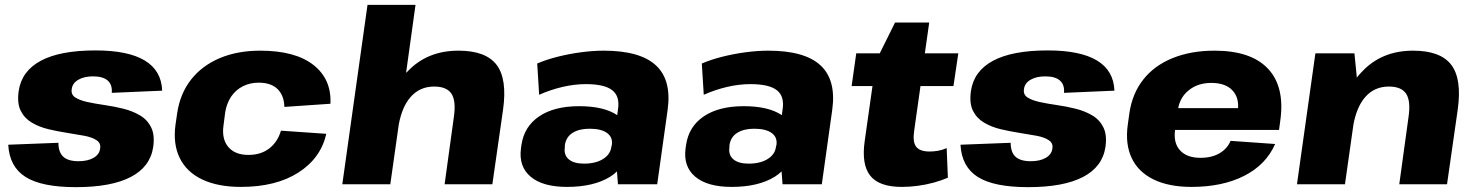

<svg xmlns="http://www.w3.org/2000/svg" viewBox="-20 -760 6083 792"><path d="M293 12Q152 12 85.5 -30Q19 -72 14 -163L221 -171Q221 -132 241 -113.5Q261 -95 304 -95Q342 -95 366 -109Q390 -123 393 -147Q397 -169 378.5 -181.5Q360 -194 327.5 -200Q295 -206 256.5 -212Q218 -218 180 -227Q142 -236 111.5 -254Q81 -272 65.5 -303Q50 -334 57 -384Q69 -467 148.5 -509.5Q228 -552 374 -552Q508 -552 577 -510.5Q646 -469 649 -386L441 -377Q444 -410 424.5 -427.5Q405 -445 364 -445Q327 -445 303 -431Q279 -417 276 -393Q272 -370 290.5 -358Q309 -346 341.5 -339Q374 -332 412.5 -326.5Q451 -321 489 -311.5Q527 -302 557.5 -284Q588 -266 603.5 -234.5Q619 -203 612 -154Q600 -72 519.5 -30Q439 12 293 12Z M974 11Q879 11 814.5 -19.5Q750 -50 721.5 -108Q693 -166 704 -246L711 -294Q723 -374 768 -431.5Q813 -489 886 -520Q959 -551 1053 -551Q1198 -551 1273 -492Q1348 -433 1343 -332L1153 -319Q1152 -366 1125 -392.5Q1098 -419 1047 -419Q1011 -419 981.5 -404Q952 -389 933.5 -361.5Q915 -334 909 -297L902 -243Q894 -187 921.5 -154Q949 -121 1005 -121Q1056 -121 1090.5 -147.5Q1125 -174 1139 -221L1326 -208Q1303 -107 1210.5 -48Q1118 11 974 11Z M1852 -276Q1862 -343 1842.5 -373Q1823 -403 1771 -403Q1711 -403 1673 -359Q1639 -320 1625 -247L1590 0H1392L1496 -740H1694L1655 -459Q1657 -462 1660 -464Q1741 -551 1871 -551Q1984 -551 2028.5 -492.5Q2073 -434 2055 -307L2011 0H1814Z M2319 11Q2219 11 2169 -31Q2119 -73 2129 -148L2131 -162Q2142 -238 2204 -280Q2266 -322 2369 -322Q2471 -322 2526 -285L2529 -307Q2538 -362 2506 -387.5Q2474 -413 2397 -413Q2350 -413 2300.5 -401.5Q2251 -390 2204 -369L2196 -498Q2233 -514 2280.5 -526Q2328 -538 2377.5 -544.5Q2427 -551 2470 -551Q2620 -551 2685.5 -490.5Q2751 -430 2734 -307L2691 0H2529L2525 -53Q2513 -41 2497 -31Q2429 11 2319 11ZM2389 -85Q2437 -85 2467.5 -104Q2498 -123 2502 -155L2504 -163Q2508 -194 2484 -211.5Q2460 -229 2412 -229Q2369 -229 2342 -212Q2315 -195 2310 -161V-153Q2305 -121 2326 -103Q2347 -85 2389 -85Z M2998 11Q2898 11 2848 -31Q2798 -73 2808 -148L2810 -162Q2821 -238 2883 -280Q2945 -322 3048 -322Q3150 -322 3205 -285L3208 -307Q3217 -362 3185 -387.5Q3153 -413 3076 -413Q3029 -413 2979.5 -401.5Q2930 -390 2883 -369L2875 -498Q2912 -514 2959.5 -526Q3007 -538 3056.5 -544.5Q3106 -551 3149 -551Q3299 -551 3364.5 -490.5Q3430 -430 3413 -307L3370 0H3208L3204 -53Q3192 -41 3176 -31Q3108 11 2998 11ZM3068 -85Q3116 -85 3146.5 -104Q3177 -123 3181 -155L3183 -163Q3187 -194 3163 -211.5Q3139 -229 3091 -229Q3048 -229 3021 -212Q2994 -195 2989 -161V-153Q2984 -121 3005 -103Q3026 -85 3068 -85Z M3700 11Q3606 11 3569.5 -35.5Q3533 -82 3547 -179L3579 -405H3493L3512 -540H3609L3672 -667H3813L3795 -540H3933L3913 -405H3777L3751 -221Q3744 -175 3759 -155Q3774 -135 3815 -135Q3831 -135 3849 -138Q3867 -141 3885 -149L3890 -27Q3865 -16 3832.5 -7Q3800 2 3766 6.5Q3732 11 3700 11Z M4221 12Q4080 12 4013.5 -30Q3947 -72 3942 -163L4149 -171Q4149 -132 4169 -113.5Q4189 -95 4232 -95Q4270 -95 4294 -109Q4318 -123 4321 -147Q4325 -169 4306.5 -181.5Q4288 -194 4255.5 -200Q4223 -206 4184.5 -212Q4146 -218 4108 -227Q4070 -236 4039.5 -254Q4009 -272 3993.5 -303Q3978 -334 3985 -384Q3997 -467 4076.5 -509.5Q4156 -552 4302 -552Q4436 -552 4505 -510.5Q4574 -469 4577 -386L4369 -377Q4372 -410 4352.5 -427.5Q4333 -445 4292 -445Q4255 -445 4231 -431Q4207 -417 4204 -393Q4200 -370 4218.5 -358Q4237 -346 4269.5 -339Q4302 -332 4340.5 -326.5Q4379 -321 4417 -311.5Q4455 -302 4485.5 -284Q4516 -266 4531.5 -234.5Q4547 -203 4540 -154Q4528 -72 4447.5 -30Q4367 12 4221 12Z M4895 11Q4802 11 4739 -19.5Q4676 -50 4648.5 -107.5Q4621 -165 4632 -245L4639 -295Q4651 -375 4696.5 -432.5Q4742 -490 4817.5 -520.5Q4893 -551 4990 -551Q5141 -551 5211 -476Q5281 -401 5261 -261L5256 -224H4827V-223Q4820 -170 4848 -139.5Q4876 -109 4932 -109Q4979 -109 5011 -128Q5043 -147 5056 -179L5240 -166Q5202 -80 5112 -34.5Q5022 11 4895 11ZM4840 -314H5087Q5090 -359 5064 -387Q5035 -418 4977 -418Q4920 -418 4883 -387Q4849 -360 4840 -314Z M5790 -276Q5800 -343 5780.5 -373Q5761 -403 5709 -403Q5649 -403 5611 -359Q5577 -320 5563 -247L5528 0H5330L5406 -540H5567L5577 -440Q5587 -453 5598 -464Q5679 -551 5809 -551Q5922 -551 5966.5 -492.5Q6011 -434 5993 -307L5949 0H5752Z"/></svg>

Font: Pathway Extreme 8pt Thin 12pt ExtraBold
Style: Italic
Weight: 800
Italic angle: -8°
Version: Version 1.001;gftools[0.9.26]